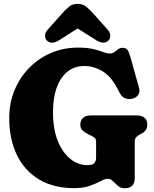

<svg xmlns="http://www.w3.org/2000/svg" viewBox="-20 -963 802 998"><path d="M680.5 -38Q680.5 15.5 627.5 15.5Q607 15.5 593 3.2Q579 -9 567 -21.2Q555 -33.5 540.5 -33.5Q525 -33.5 502.5 -21.2Q480 -9 446.5 3Q413 15 365.5 15Q259 15 183.5 -30Q108 -75 68 -157Q28 -239 28 -350Q28 -427.5 55.5 -494Q83 -560.5 131.8 -610.2Q180.5 -660 245.2 -687.8Q310 -715.5 385 -715.5Q434.5 -715.5 465.5 -707.8Q496.5 -700 516 -692.5Q535.5 -685 551 -685Q564.5 -685 574.5 -692.2Q584.5 -699.5 594 -707Q603.5 -714.5 616.5 -714.5Q635 -714.5 643 -703.2Q651 -692 658.5 -664.5L703 -505.5Q709 -484 697.8 -468.8Q686.5 -453.5 665 -449.5Q645 -445.5 628.2 -453Q611.5 -460.5 600 -484Q562 -563 515 -591.5Q468 -620 418 -620Q343 -620 299.2 -556.2Q255.5 -492.5 255.5 -378.5Q255.5 -292 280.2 -230.8Q305 -169.5 345.8 -137Q386.5 -104.5 434 -104.5Q459.5 -104.5 469.5 -114.5Q479.5 -124.5 479.5 -144.5V-224.5Q479.5 -239.5 473.2 -245.5Q467 -251.5 454.5 -257.5L439 -265Q420.5 -274 409 -285Q397.5 -296 397.5 -315Q397.5 -337 411 -350Q424.5 -363 453 -363H690Q719 -363 732.2 -350Q745.5 -337 745.5 -315.5Q745.5 -298 737.5 -286.8Q729.5 -275.5 714 -267.5L705.5 -263Q695 -257.5 687.8 -249.8Q680.5 -242 680.5 -224.5ZM289 -755Q248.5 -729.5 224.5 -751.5Q215.5 -760 214.2 -776.2Q213 -792.5 229 -810L302.5 -892.5Q323 -915 340 -929Q357 -943 383.5 -943Q410 -943 427.2 -929Q444.5 -915 465 -892.5L538.5 -810Q554.5 -792.5 553.2 -776.2Q552 -760 543 -751.5Q519 -729.5 478.5 -755L383.5 -815Z"/></svg>

Font: Fraunces 72pt SuperSoft Black
Style: Regular
Weight: 900
Version: Version 1.000;[0bf87f6ff]